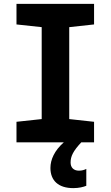

<svg xmlns="http://www.w3.org/2000/svg" viewBox="-20 -734 570 990"><path d="M65 0H309C261 42 240 89 240 132C240 197 281 236 358 236C387 236 410 230 425 224V137C415 142 403 146 387 146C359 146 344 129 344 104C344 72 357 45 399 0H465V-106L337 -120V-594L465 -608V-714H65V-608L195 -594V-120L65 -106Z"/></svg>

Font: Noto Sans Mono Condensed ExtraBold
Style: Regular
Weight: 800
Width: 3
Designer: Monotype Design Team
Foundry: Monotype Imaging Inc.
Version: Version 2.014